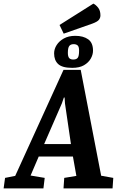

<svg xmlns="http://www.w3.org/2000/svg" viewBox="-69 -1041 650 1061"><path d="M-49 0 -41 -58 15 -69 282 -655H377L490 -70L557 -58L553 0H282L286 -58L353 -69L334 -176H145L100 -71L178 -58L171 0ZM175 -245H323L290 -470L288 -502H284L273 -470ZM330 -666Q275 -666 252.5 -687Q230 -708 230 -746Q230 -770 244 -792Q258 -814 284 -828.5Q310 -843 347 -843Q391 -843 418 -824Q445 -805 445 -761Q445 -739 432.5 -717Q420 -695 395 -680.5Q370 -666 330 -666ZM336 -712Q353 -712 360.5 -721.5Q368 -731 368 -761Q368 -783 360 -790Q352 -797 338 -797Q321 -797 313.5 -786.5Q306 -776 306 -749Q306 -729 313 -720.5Q320 -712 336 -712ZM283 -855 260 -903 447 -1021Q460 -1015 473 -999Q486 -983 486 -956Q486 -943 478 -932Q470 -921 440 -910Z"/></svg>

Font: Faustina Light
Style: Bold Italic
Weight: 700
Italic angle: -8°
Version: Version 1.200